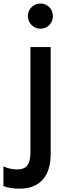

<svg xmlns="http://www.w3.org/2000/svg" viewBox="-89 -825 388 1103"><path d="M-69.3 130.9Q-30.3 148.4 9.8 148.4Q49.8 148.4 67.9 125.5Q85.9 102.5 85.9 47.9V-554.7H202.1V58.6Q202.1 156.2 156.2 207.5Q110.4 258.8 22.5 258.8Q-31.2 258.8 -69.3 244.1ZM92.3 -681.2Q71.3 -702.1 71.3 -732.4Q71.3 -762.7 92.3 -783.7Q113.3 -804.7 143.6 -804.7Q173.8 -804.7 194.3 -783.7Q214.8 -762.7 214.8 -732.4Q214.8 -702.1 194.3 -681.2Q173.8 -660.2 143.6 -660.2Q113.3 -660.2 92.3 -681.2Z"/></svg>

Font: GenEi M Gothic v2 Medium
Style: Regular
Weight: 500
Version: Version 2.0